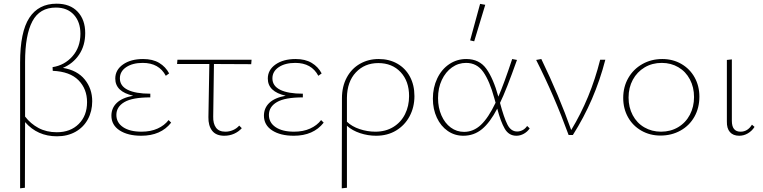

<svg xmlns="http://www.w3.org/2000/svg" viewBox="-20 -732 4135 1041"><path d="M480 -183Q480 -129 456.5 -85.5Q433 -42 389.5 -17.5Q346 7 289 7Q183 7 116 -70L115 286L89 289V-393Q89 -559 139 -635.5Q189 -712 287 -712Q360 -712 401 -668.5Q442 -625 442 -553Q442 -485 409 -436Q376 -387 321 -364Q399 -351 439.5 -301Q480 -251 480 -183ZM452 -178Q452 -250 405.5 -297Q359 -344 266 -348L265 -368Q330 -378 373 -427Q416 -476 416 -549Q416 -613 380.5 -652Q345 -691 283 -691Q195 -691 155.5 -616.5Q116 -542 116 -396V-100Q146 -61 189 -38Q232 -15 288 -15Q362 -15 407 -60Q452 -105 452 -178Z M908 -67Q852 4 746 4Q673 4 628.5 -25Q584 -54 584 -105Q584 -146 613 -174Q642 -202 702 -213Q605 -235 605 -306Q605 -353 647 -382.5Q689 -412 756 -412Q808 -412 843 -391Q878 -370 897 -334L879 -321Q842 -391 754 -391Q699 -391 664.5 -368Q630 -345 630 -307Q630 -266 672.5 -245Q715 -224 795 -224V-204Q698 -204 654.5 -178.5Q611 -153 611 -109Q611 -67 647.5 -42.5Q684 -18 747 -18Q797 -18 834.5 -35Q872 -52 894 -81Z M1136 -100Q1135 -62 1151 -40Q1167 -18 1202 -18Q1223 -18 1243 -26.5Q1263 -35 1277 -51L1291 -37Q1274 -18 1249.5 -7Q1225 4 1196 4Q1151 4 1130 -23.5Q1109 -51 1110 -97L1115 -385H940L942 -408H1344L1342 -384L1140 -385Z M1735 -67Q1679 4 1573 4Q1500 4 1455.5 -25Q1411 -54 1411 -105Q1411 -146 1440 -174Q1469 -202 1529 -213Q1432 -235 1432 -306Q1432 -353 1474 -382.5Q1516 -412 1583 -412Q1635 -412 1670 -391Q1705 -370 1724 -334L1706 -321Q1669 -391 1581 -391Q1526 -391 1491.5 -368Q1457 -345 1457 -307Q1457 -266 1499.5 -245Q1542 -224 1622 -224V-204Q1525 -204 1481.5 -178.5Q1438 -153 1438 -109Q1438 -67 1474.5 -42.5Q1511 -18 1574 -18Q1624 -18 1661.5 -35Q1699 -52 1721 -81Z M2227 -211Q2227 -151 2201 -102Q2175 -53 2128 -24.5Q2081 4 2019 4Q1975 4 1932.5 -10Q1890 -24 1861 -50V286L1833 289Q1834 126 1834 -199Q1834 -263 1860 -311.5Q1886 -360 1931.5 -386Q1977 -412 2033 -412Q2090 -412 2134 -387Q2178 -362 2202.5 -316.5Q2227 -271 2227 -211ZM2198 -211Q2198 -292 2152 -341Q2106 -390 2031 -390Q1957 -390 1909.5 -339.5Q1862 -289 1861 -202V-72Q1888 -46 1930 -32Q1972 -18 2015 -18Q2071 -18 2112.5 -43.5Q2154 -69 2176 -113Q2198 -157 2198 -211Z M2551 -508 2529 -513 2583 -711 2611 -706ZM2852 -36Q2840 -18 2820.5 -7Q2801 4 2780 4Q2739 4 2717 -33.5Q2695 -71 2676 -143Q2637 -68 2593.5 -32Q2550 4 2492 4Q2445 4 2407.5 -22Q2370 -48 2348.5 -94Q2327 -140 2327 -197Q2327 -257 2350.5 -306.5Q2374 -356 2415.5 -384Q2457 -412 2508 -412Q2579 -412 2617 -359Q2655 -306 2682 -208Q2712 -276 2757 -412L2783 -407Q2724 -241 2691 -174Q2712 -95 2731 -57Q2750 -19 2784 -19Q2799 -19 2813.5 -26.5Q2828 -34 2838 -49ZM2667 -175 2660 -200Q2635 -292 2600.5 -341.5Q2566 -391 2507 -391Q2465 -391 2430.5 -366.5Q2396 -342 2375.5 -298.5Q2355 -255 2355 -200Q2355 -148 2373.5 -106Q2392 -64 2424 -40.5Q2456 -17 2496 -17Q2547 -17 2587.5 -55Q2628 -93 2667 -175Z M3262 -408Q3205 -187 3086 0H3063Q2986 -211 2887 -407L2915 -412Q3012 -211 3077 -27Q3182 -200 3234 -408Z M3359 -201Q3359 -261 3386.5 -309Q3414 -357 3462.5 -384.5Q3511 -412 3571 -412Q3628 -412 3674 -385.5Q3720 -359 3746 -312.5Q3772 -266 3772 -208Q3772 -147 3745 -99Q3718 -51 3669.5 -24Q3621 3 3561 3Q3504 3 3457.5 -23.5Q3411 -50 3385 -96.5Q3359 -143 3359 -201ZM3743 -206Q3743 -259 3720.5 -301.5Q3698 -344 3658 -367.5Q3618 -391 3568 -391Q3516 -391 3475 -366.5Q3434 -342 3411 -299.5Q3388 -257 3388 -203Q3388 -150 3410.5 -107.5Q3433 -65 3473.5 -41.5Q3514 -18 3564 -18Q3616 -18 3657 -42.5Q3698 -67 3720.5 -110Q3743 -153 3743 -206Z M3921 -74V-407L3948 -410V-77Q3948 -18 3995 -18Q4034 -18 4057 -56L4071 -44Q4057 -22 4035 -9Q4013 4 3988 4Q3955 4 3937.5 -16Q3920 -36 3921 -74Z"/></svg>

Font: Ysabeau Infant Extralight
Style: Regular
Weight: 200
Designer: Christian Thalmann (Catharsis Fonts)
Version: Version 0.003